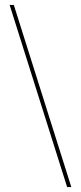

<svg xmlns="http://www.w3.org/2000/svg" viewBox="-20 -743 327 778"><path d="M269 15H252L19 -723H36Z"/></svg>

Font: Kalnia ExtraLight
Style: Regular
Weight: 250
Designer: Frida Medrano
Foundry: Frida Medrano
Version: Version 1.105